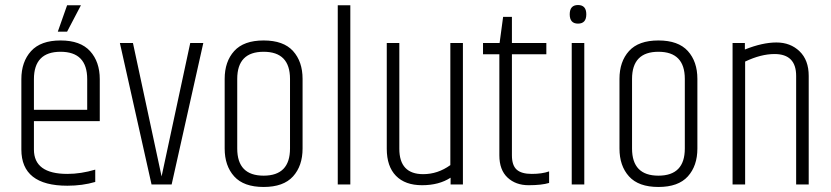

<svg xmlns="http://www.w3.org/2000/svg" viewBox="-20 -734 3308 764"><path d="M65 -139V-419Q65 -488 103.5 -530.5Q142 -573 221 -573Q300 -573 338.5 -530.5Q377 -488 377 -419V-252H115V-139Q115 -42 248 -42Q302 -42 359 -59V-10Q308 5 248 5Q65 5 65 -139ZM115 -297H327V-419Q327 -528 221 -528Q115 -528 115 -419ZM302 -713 247 -608H210L247 -713Z M737 -563H789L663 0H583L457 -563H509L623 -32Q642 -120 737 -563Z M1134 -420Q1134 -528 1029 -528Q924 -528 924 -420V-143Q924 -35 1029 -35Q1134 -35 1134 -143ZM874 -420Q874 -489 912 -531Q950 -573 1029 -573Q1108 -573 1146 -531Q1184 -489 1184 -420V-143Q1184 -74 1146 -32Q1108 10 1029 10Q950 10 912 -32Q874 -74 874 -143Z M1324 -713H1374V0H1324Z M1772 -563H1822V0H1773V-27Q1727 3 1659.5 3Q1592 3 1555.5 -34.5Q1519 -72 1519 -142V-563H1569V-142Q1569 -41 1664 -41Q1693 -41 1720 -50Q1747 -59 1772 -77Z M2017 -667V-563H2154V-518H2017V-116Q2017 -76 2036 -59Q2055 -42 2096 -42Q2137 -42 2165 -52V-6Q2135 3 2083.5 3Q2032 3 1999.5 -27.5Q1967 -58 1967 -116V-518H1902V-563H1968L1982 -667Z M2280 -640Q2247 -640 2247 -677Q2247 -714 2280 -714Q2313 -714 2313 -677Q2313 -640 2280 -640ZM2255 -563H2305V0H2255Z M2705 -420Q2705 -528 2600 -528Q2495 -528 2495 -420V-143Q2495 -35 2600 -35Q2705 -35 2705 -143ZM2445 -420Q2445 -489 2483 -531Q2521 -573 2600 -573Q2679 -573 2717 -531Q2755 -489 2755 -420V-143Q2755 -74 2717 -32Q2679 10 2600 10Q2521 10 2483 -32Q2445 -74 2445 -143Z M2944 -537Q3014 -565 3069.5 -565Q3125 -565 3161.5 -530Q3198 -495 3198 -432V0H3148V-432Q3148 -519 3062 -519Q3008 -519 2945 -489V0H2895V-563H2944Z"/></svg>

Font: Khand Light
Style: Regular
Weight: 300
Designer: Devanagari: Sanchit Sawaria, Jyotish Sonowal; Latin: Satya Rajpurohit
Foundry: Indian Type Foundry
Version: Version 1.101;PS 1.0;hotconv 1.0.78;makeotf.lib2.5.61930; tt